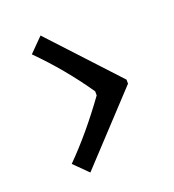

<svg xmlns="http://www.w3.org/2000/svg" viewBox="-97 -638 576 636"><g transform="rotate(-20 191.5 -319.5)"><path d="M333 -326.2V-312L115.2 -78.1L66.9 -126Q145 -204.1 222.2 -311V-325.2Q153.3 -425.8 66.9 -512.2L115.2 -561Z"/></g></svg>

Font: Resagokr
Style: Bold
Weight: 600
Designer: gluk
Foundry: gluk
Version: Version 0.95